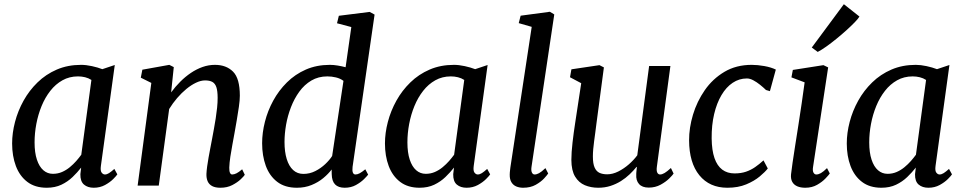

<svg xmlns="http://www.w3.org/2000/svg" viewBox="-20 -873 4538 903"><path d="M454.5 -92.9Q451.3 -69.7 458.2 -61Q465 -52.4 473.5 -52.4Q482.7 -52.4 492.8 -58.8Q503 -65.3 517.8 -78.6L531.8 -53Q527.8 -46.3 512.7 -31.1Q497.6 -15.9 474 -2.9Q450.3 10 420.9 10Q392.6 10 375 -4.9Q357.4 -19.9 358 -53.8L361.7 -84.8Q344 -62.2 321.3 -40.3Q298.6 -18.5 268.7 -4.2Q238.8 10 199.9 10Q144.7 10 108.6 -17.5Q72.5 -44.9 54.7 -92.1Q37 -139.4 37 -198.1Q37 -247.4 50.6 -299.5Q64.2 -351.6 90.8 -399.5Q117.3 -447.3 156.5 -485.4Q195.6 -523.6 247.1 -545.8Q298.5 -568 361.5 -568Q384.5 -568 412.3 -562Q440.2 -555.9 461.3 -547.7L519.8 -567.3ZM409.9 -497Q396.4 -505.8 380.4 -509.7Q364.3 -513.7 346.9 -513.7Q306.4 -513.7 273.8 -495.4Q241.2 -477.2 216.7 -445.8Q192.1 -414.5 175.6 -374.3Q159.2 -334.2 150.9 -290.2Q142.6 -246.3 142.6 -203.4Q142.6 -155.2 153.6 -122.1Q164.5 -89.1 183.9 -72.3Q203.2 -55.5 228.6 -55.5Q251.8 -55.5 271.7 -64.1Q291.6 -72.8 308.3 -86.6Q325 -100.4 338.6 -115.8Q352.1 -131.3 362.3 -145.3Z M784.9 -438.6Q804.2 -465.1 827.7 -488.6Q851.1 -512.1 877.6 -530Q904.2 -547.9 932.7 -558Q961.2 -568 990.9 -568Q1044 -568 1076 -536.1Q1108 -504.3 1108 -422.8Q1108 -401.6 1103.5 -370.6Q1099.1 -339.6 1093.4 -306.8Q1087.8 -274 1082.9 -247Q1078.5 -222 1073 -193Q1067.5 -164.1 1063.3 -135.8Q1059.1 -107.5 1058.3 -84.8Q1058 -67.9 1061.7 -60.1Q1065.4 -52.4 1071.9 -52.4Q1081.4 -52.4 1092.5 -58Q1103.6 -63.6 1118.9 -76.8L1131.3 -50.9Q1127.7 -44.8 1112.2 -29.9Q1096.7 -15.1 1072.4 -2.5Q1048.2 10 1016.8 10Q992.4 10 977.7 2.1Q963 -5.9 956.6 -20.4Q950.2 -35 950.9 -55.3Q951.6 -70.5 954.3 -90.5Q956.9 -110.4 961 -132.7Q965.1 -155.1 969.4 -177.7Q973.8 -200.3 977.6 -220.6Q981.5 -241.7 986 -266Q990.6 -290.3 994.5 -316Q998.5 -341.7 1001.1 -366.6Q1003.7 -391.6 1003.6 -413.8Q1003.4 -445.6 997.6 -463Q991.7 -480.4 978.9 -487.6Q966 -494.8 944.3 -494.8Q924.5 -494.8 901.9 -484Q879.3 -473.3 856.6 -454.7Q833.9 -436 813 -411.7Q792.1 -387.3 775.6 -360.3L726.7 0H627.3L691.7 -483L642.2 -507.7L649.5 -545.2L776.2 -568L797.3 -557.4Z M1638.2 -88.2Q1636.1 -70.2 1639.6 -61.3Q1643.2 -52.4 1651.7 -52.4Q1661.1 -52.4 1671.9 -58.2Q1682.6 -64.1 1698.1 -76.8L1711.4 -51.6Q1706.8 -45.3 1691.9 -30.4Q1677.1 -15.6 1654 -2.8Q1630.9 10 1601 10Q1571.5 10 1556.1 -5.5Q1540.7 -21.1 1540.1 -54.3L1539.8 -75.9Q1524.6 -55.5 1500.7 -35.6Q1476.9 -15.7 1445.5 -2.9Q1414.2 10 1376.4 10Q1319.8 10 1283.5 -18Q1247.3 -46 1230 -93.4Q1212.8 -140.7 1212.8 -199.2Q1212.8 -248.2 1225.9 -300.1Q1239 -351.9 1265 -399.6Q1291 -447.3 1329.4 -485.4Q1367.8 -523.6 1418.4 -545.8Q1469.1 -568 1531.6 -568Q1548.8 -568 1568.4 -564.7Q1588.1 -561.4 1605.4 -556.8L1632.3 -745.8L1565 -763.6L1573.6 -798.8L1718.6 -817L1741.7 -804.4ZM1595.4 -492.7Q1580 -504.2 1559.9 -508.9Q1539.8 -513.7 1519.6 -513.7Q1477.2 -513.7 1444.3 -494.2Q1411.5 -474.7 1387.7 -441.9Q1363.9 -409.1 1348.4 -368.8Q1332.8 -328.4 1325.4 -286Q1318.1 -243.5 1318.1 -205.2Q1318.1 -159.2 1328.4 -125.4Q1338.7 -91.6 1358.6 -73.3Q1378.5 -55.1 1406.9 -55.1Q1436.7 -55.1 1462.9 -68.4Q1489.1 -81.7 1509.7 -101.2Q1530.3 -120.7 1542.1 -139.4Z M2208 -92.9Q2204.8 -69.7 2211.7 -61Q2218.5 -52.4 2227 -52.4Q2236.2 -52.4 2246.3 -58.8Q2256.5 -65.3 2271.3 -78.6L2285.3 -53Q2281.3 -46.3 2266.2 -31.1Q2251.1 -15.9 2227.5 -2.9Q2203.8 10 2174.4 10Q2146.1 10 2128.5 -4.9Q2110.9 -19.9 2111.5 -53.8L2115.2 -84.8Q2097.5 -62.2 2074.8 -40.3Q2052.1 -18.5 2022.2 -4.2Q1992.3 10 1953.4 10Q1898.2 10 1862.1 -17.5Q1826 -44.9 1808.2 -92.1Q1790.5 -139.4 1790.5 -198.1Q1790.5 -247.4 1804.1 -299.5Q1817.7 -351.6 1844.3 -399.5Q1870.8 -447.3 1910 -485.4Q1949.1 -523.6 2000.6 -545.8Q2052 -568 2115 -568Q2138 -568 2165.8 -562Q2193.7 -555.9 2214.8 -547.7L2273.3 -567.3ZM2163.4 -497Q2149.9 -505.8 2133.9 -509.7Q2117.8 -513.7 2100.4 -513.7Q2059.9 -513.7 2027.3 -495.4Q1994.7 -477.2 1970.2 -445.8Q1945.6 -414.5 1929.1 -374.3Q1912.7 -334.2 1904.4 -290.2Q1896.1 -246.3 1896.1 -203.4Q1896.1 -155.2 1907.1 -122.1Q1918 -89.1 1937.4 -72.3Q1956.7 -55.5 1982.1 -55.5Q2005.3 -55.5 2025.2 -64.1Q2045.1 -72.8 2061.8 -86.6Q2078.5 -100.4 2092.1 -115.8Q2105.6 -131.3 2115.8 -145.3Z M2479.7 -87.9Q2477.2 -70.9 2481.6 -61.6Q2486 -52.4 2494.5 -52.4Q2503.7 -52.4 2515.2 -58.5Q2526.7 -64.6 2545.2 -82.3L2558.2 -57.1Q2553.7 -49.9 2539 -33.8Q2524.2 -17.7 2499.6 -3.9Q2475 10 2440.3 10Q2422.6 10 2408 3.9Q2393.5 -2.3 2385.2 -16.1Q2376.9 -29.9 2377.3 -52.1Q2377.3 -56.3 2377.8 -62.7Q2378.4 -69 2379.2 -75.6Q2380 -82.2 2380.5 -86.4L2480.7 -746.7L2419.7 -764.2L2428.6 -799.2L2566.1 -817.7L2586.8 -805.1Z M2793.6 10Q2759.3 10 2730.7 -1.9Q2702.1 -13.9 2684.8 -42.4Q2667.5 -70.8 2667.2 -120.7Q2667.2 -138.2 2668.6 -159Q2670 -179.8 2672.7 -202.9Q2675.3 -226 2678.5 -249.4Q2681.6 -272.9 2685.1 -294.8L2713.5 -481.7L2660.8 -509.7L2667.4 -547L2799.4 -566.6L2820.2 -556L2785 -290.8Q2782.5 -269.3 2779.6 -248.8Q2776.7 -228.2 2774.2 -208.8Q2771.6 -189.5 2770 -171.4Q2768.4 -153.3 2768.4 -136.6Q2768.4 -103.3 2776.5 -85.2Q2784.5 -67.1 2799.5 -60.1Q2814.6 -53.2 2835.4 -53.2Q2861.3 -53.2 2887.7 -66.4Q2914.2 -79.7 2937.6 -100.1Q2960.9 -120.6 2977.2 -142.6L3032.9 -562.6H3133L3069.3 -88.6Q3066.8 -69.9 3071.3 -61.1Q3075.8 -52.4 3084.3 -52.4Q3093.9 -52.4 3105.6 -59.3Q3117.3 -66.2 3135.4 -82.9L3148 -56.7Q3143.7 -49.7 3127.6 -33.7Q3111.6 -17.8 3086.7 -4.2Q3061.9 9.3 3031.2 9.3Q3000.3 9.3 2985.4 -7.6Q2970.4 -24.4 2972.4 -52.7Q2972.3 -54.6 2972.5 -58.5Q2972.7 -62.3 2973.2 -67.3Q2973.8 -72.3 2974.3 -77.6Q2974.8 -82.8 2975.3 -87.4L2974 -88.4Q2959.3 -70.3 2940.9 -52.8Q2922.5 -35.3 2899.9 -21.1Q2877.2 -7 2850.8 1.5Q2824.3 10 2793.6 10Z M3400.9 10Q3317.1 10 3269.2 -48.7Q3221.3 -107.4 3220.9 -213.1Q3220.6 -271.5 3239.2 -333.6Q3257.8 -395.6 3294.7 -448.9Q3331.7 -502.2 3387 -535.1Q3442.3 -568 3515.3 -568Q3542.8 -568 3574.9 -562.3Q3606.9 -556.5 3628.8 -545.8L3601 -444.3L3582.6 -449.7Q3570.2 -461.8 3554.5 -474.4Q3538.8 -487 3522.8 -495.5Q3506.8 -504 3492.6 -504Q3456.4 -504 3425.9 -483.6Q3395.4 -463.3 3373.2 -425.7Q3350.9 -388.1 3338.7 -336.4Q3326.5 -284.7 3327 -222.2Q3327.7 -166 3340.3 -129.5Q3352.9 -93.1 3376.8 -75.2Q3400.6 -57.4 3434.6 -57.4Q3465 -57.4 3488.4 -65.4Q3511.7 -73.4 3531.6 -87.2Q3551.4 -101 3570.8 -118.7L3591 -80.6Q3578.7 -64.6 3553.1 -43.1Q3527.5 -21.7 3489.4 -5.8Q3451.4 10 3400.9 10Z M3767.3 10Q3745.4 10 3729.6 3.2Q3713.8 -3.7 3706.1 -17.6Q3698.4 -31.5 3700.3 -52.9Q3702.3 -73.2 3707.6 -108.2Q3712.9 -143.2 3719.8 -188.3Q3726.8 -233.3 3734.8 -283.9Q3742.7 -334.4 3750.3 -386.2Q3757.9 -437.9 3764.3 -485.7L3702.2 -509.1L3708.8 -544.1L3852.7 -566.6L3874.9 -556L3803.9 -87.9Q3801 -69.9 3806 -61.1Q3810.9 -52.4 3819.1 -52.4Q3829.4 -52.4 3841 -59Q3852.6 -65.6 3869.6 -82.3L3882.6 -57.1Q3877.8 -49.9 3862.5 -33.8Q3847.3 -17.7 3823.2 -3.9Q3799 10 3767.3 10ZM3797.9 -649.5 3948.8 -853.2 4022.1 -795.2Q4016.6 -785.6 4000.3 -768.6Q3984 -751.7 3961.5 -731.3Q3938.9 -710.8 3914 -690.6Q3889.2 -670.4 3866.1 -654Q3842.9 -637.6 3825.8 -628.8Z M4380 -92.9Q4376.8 -69.7 4383.7 -61Q4390.5 -52.4 4399 -52.4Q4408.2 -52.4 4418.3 -58.8Q4428.5 -65.3 4443.3 -78.6L4457.3 -53Q4453.3 -46.3 4438.2 -31.1Q4423.1 -15.9 4399.5 -2.9Q4375.8 10 4346.4 10Q4318.1 10 4300.5 -4.9Q4282.9 -19.9 4283.5 -53.8L4287.2 -84.8Q4269.5 -62.2 4246.8 -40.3Q4224.1 -18.5 4194.2 -4.2Q4164.3 10 4125.4 10Q4070.2 10 4034.1 -17.5Q3998 -44.9 3980.2 -92.1Q3962.5 -139.4 3962.5 -198.1Q3962.5 -247.4 3976.1 -299.5Q3989.7 -351.6 4016.3 -399.5Q4042.8 -447.3 4082 -485.4Q4121.1 -523.6 4172.6 -545.8Q4224 -568 4287 -568Q4310 -568 4337.8 -562Q4365.7 -555.9 4386.8 -547.7L4445.3 -567.3ZM4335.4 -497Q4321.9 -505.8 4305.9 -509.7Q4289.8 -513.7 4272.4 -513.7Q4231.9 -513.7 4199.3 -495.4Q4166.7 -477.2 4142.2 -445.8Q4117.6 -414.5 4101.1 -374.3Q4084.7 -334.2 4076.4 -290.2Q4068.1 -246.3 4068.1 -203.4Q4068.1 -155.2 4079.1 -122.1Q4090 -89.1 4109.4 -72.3Q4128.7 -55.5 4154.1 -55.5Q4177.3 -55.5 4197.2 -64.1Q4217.1 -72.8 4233.8 -86.6Q4250.5 -100.4 4264.1 -115.8Q4277.6 -131.3 4287.8 -145.3Z"/></svg>

Font: Merriweather Light
Style: Italic
Weight: 300
Italic angle: -7.8°
Designer: Eben Sorkin
Foundry: Eben Sorkin
Version: Version 2.101